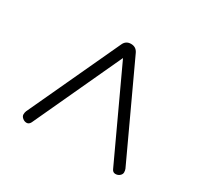

<svg xmlns="http://www.w3.org/2000/svg" viewBox="-109 -773 818 777"><g transform="rotate(30 300.0 -384.0)"><path d="M490.2 -151.9 299.8 -562 109.9 -151.9Q103.5 -139.6 92.8 -139.6Q82 -139.6 73.5 -147Q64.9 -154.3 64.9 -163.1Q64.9 -171.9 67.9 -179.2L266.1 -606Q275.9 -627.9 299.8 -627.9Q323.7 -627.9 334 -606L532.2 -179.2Q535.2 -171.9 535.2 -163.1Q535.2 -154.3 527.1 -147.2Q519 -140.1 507.3 -140.1Q495.6 -140.1 490.2 -151.9Z"/></g></svg>

Font: Nunito-Light
Style: Regular
Weight: 300
Designer: Vernon Adams
Foundry: newtypography
Version: Version 3.000